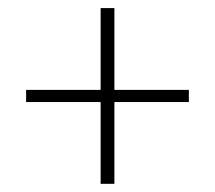

<svg xmlns="http://www.w3.org/2000/svg" viewBox="-20 -547 534 477"><path d="M230 -90.3V-293.5H44.9V-323.7H230V-526.9H264.2V-323.7H449.2V-293.5H264.2V-90.3Z"/></svg>

Font: Elstob Light
Style: Regular
Weight: 300
Designer: Peter S. Baker
Version: Version 1.015